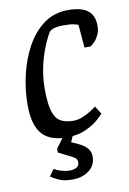

<svg xmlns="http://www.w3.org/2000/svg" viewBox="-81 -563 537 801"><g transform="rotate(-10 187.5 -163.0)"><path d="M167 9.4Q96 9.4 62.9 -29.3Q29.8 -68 29.8 -151Q29.8 -215 44.6 -278.8Q59.4 -342.7 88.7 -396Q118.1 -449.3 162 -481.1Q205.8 -513 264.1 -513Q300.4 -513 324.9 -504.3Q349.4 -495.6 362 -476.7Q374.6 -457.7 374.6 -427Q374.6 -404.7 366.2 -387.8Q357.7 -370.9 347.5 -360.9Q337.3 -350.9 330 -347H305.2L297 -444.7Q295.6 -445.9 280.4 -449.7Q265.3 -453.5 232 -453.5Q216 -453.5 201.8 -450.6Q187.6 -447.8 177.1 -440.2Q174.3 -438.4 164.2 -419.3Q154.1 -400.1 141.8 -367.8Q129.4 -335.4 120.7 -293.7Q111.9 -252.1 111.9 -205.4Q111.9 -143.7 121.8 -111.2Q131.7 -78.6 152.7 -66.4Q173.8 -54.2 207.1 -54.2Q228.5 -54.2 249.9 -63.7Q271.4 -73.1 287.2 -83.8Q303.1 -94.6 305.5 -96.8L326.7 -63.3Q322.8 -58.1 303.2 -40.3Q283.6 -22.4 249.2 -6.5Q214.8 9.4 167 9.4ZM160.1 186.6Q126.1 186.6 104.3 177Q82.5 167.3 70 157.8L90.3 129Q102.1 137 120.9 142.3Q139.7 147.7 155.2 147.7Q172.7 147.7 184.6 141.1Q196.6 134.6 196.6 119Q196.6 108.1 188.3 101.4Q180 94.6 165.2 87.9L119.5 65L119.3 49.4L155.3 0H196.2L181.7 32.1L209.7 45Q232.7 55 246.3 70.1Q259.9 85.1 259.9 106.5Q259.9 142.6 231.9 164.6Q204 186.6 160.1 186.6Z"/></g></svg>

Font: Faustina Light
Style: Italic
Weight: 300
Italic angle: -8°
Designer: Alfonso Garcia
Foundry: http://www.omnibus-type.com
Version: Version 1.200